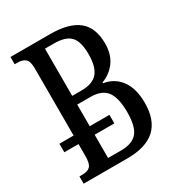

<svg xmlns="http://www.w3.org/2000/svg" viewBox="-170 -826 870 937"><g transform="rotate(-30 264.5 -357.0)"><path d="M484 -193Q484 -96 432 -48Q380 0 274 0H28V-41H45Q75 -41 89 -55.5Q103 -70 103 -112V-180H23V-228H103V-606Q103 -646 88 -659.5Q73 -673 45 -673H28V-714H251Q357 -714 409 -672Q461 -630 461 -541Q461 -479 431.5 -439Q402 -399 355 -382V-377Q415 -368 449.5 -320.5Q484 -273 484 -193ZM194 -399H246Q310 -399 337.5 -432Q365 -465 365 -535Q365 -608 337 -636.5Q309 -665 245 -665H194ZM387 -196Q387 -276 360 -313Q333 -350 268 -350H194V-228H305V-180H194V-49H267Q331 -49 359 -82.5Q387 -116 387 -196Z"/></g></svg>

Font: Noto Serif Cond
Style: Regular
Weight: 400
Width: 3
Designer: Monotype Design Team
Foundry: Monotype Imaging Inc.
Version: Version 1.001